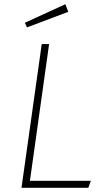

<svg xmlns="http://www.w3.org/2000/svg" viewBox="-20 -891 497 911"><path d="M290 -871 304 -835 108 -761 98 -783ZM213 -682 122 -33H411L399 0H82L178 -682Z"/></svg>

Font: Fira Sans UltraLight
Style: Italic
Weight: 200
Italic angle: -8°
Designer: Carrois Corporate & Edenspiekermann AG
Foundry: Carrois Corporate GbR & Edenspiekermann AG
Version: Version 4.203;PS 004.203;hotconv 1.0.88;makeotf.lib2.5.64775